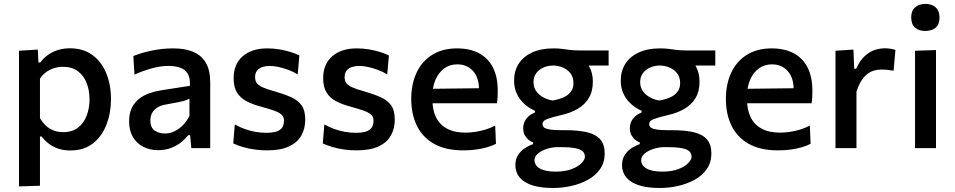

<svg xmlns="http://www.w3.org/2000/svg" viewBox="-20 -756 4876 980"><path d="M77 195.5Q77 141 77 88.2Q77 35.5 77 -26V-268Q77 -323.5 77 -381.2Q77 -439 77 -497L173 -503L176 -437H186Q200.5 -458 223 -474.5Q245.5 -491 274.2 -500.2Q303 -509.5 337 -509.5Q404.5 -509.5 451.2 -475.5Q498 -441.5 522.2 -382.5Q546.5 -323.5 546.5 -250Q546.5 -180.5 523.8 -120.8Q501 -61 455 -24.5Q409 12 339 12Q306.5 12 279.8 3.5Q253 -5 231.2 -21Q209.5 -37 192 -59.5H184V-20.5Q184 37 184 87.2Q184 137.5 184 192ZM302.5 -81.5Q349 -81.5 379 -105.2Q409 -129 423 -167.2Q437 -205.5 437 -249Q437 -294.5 422.2 -332.2Q407.5 -370 377.5 -392.5Q347.5 -415 301 -415Q278 -415 256.2 -408.2Q234.5 -401.5 216 -388.2Q197.5 -375 184 -355V-153Q197 -131 214 -115Q231 -99 253 -90.2Q275 -81.5 302.5 -81.5Z M787 10.5Q744.5 10.5 711 -6.8Q677.5 -24 658.2 -56.8Q639 -89.5 639 -136.5Q639 -178 653.2 -206.2Q667.5 -234.5 691 -252.5Q714.5 -270.5 743.5 -280.5Q772.5 -290.5 802 -295L949.5 -318Q951.5 -359.5 937.2 -381.5Q923 -403.5 897.2 -411.5Q871.5 -419.5 839 -419.5Q822 -419.5 802.2 -417Q782.5 -414.5 760.8 -408.8Q739 -403 715.2 -394.8Q691.5 -386.5 666.5 -375L660.5 -470Q679 -477.5 702 -484.5Q725 -491.5 751.8 -497.2Q778.5 -503 807 -506Q835.5 -509 865 -509Q924 -509 966 -491.5Q1008 -474 1030.5 -435.8Q1053 -397.5 1053 -336.5Q1053 -312.5 1053 -277Q1053 -241.5 1053 -211V-151Q1053 -115.5 1053 -79Q1053 -42.5 1053 0H956.5L950.5 -66H941Q926.5 -47.5 904.8 -30Q883 -12.5 853.2 -1Q823.5 10.5 787 10.5ZM822 -74.5Q846 -74.5 869.2 -85.2Q892.5 -96 912.5 -116Q932.5 -136 947 -164.5V-252.5Q939.5 -248 927.8 -244Q916 -240 892.5 -235Q869 -230 826.5 -222.5Q802 -218.5 784.5 -208Q767 -197.5 757.2 -180.8Q747.5 -164 747.5 -141Q747.5 -104.5 769.8 -89.5Q792 -74.5 822 -74.5Z M1343 11.5Q1310.5 11.5 1278.8 7Q1247 2.5 1219.2 -5.8Q1191.5 -14 1170.5 -24L1178.5 -121Q1201 -108 1227.5 -98.2Q1254 -88.5 1282.8 -83.2Q1311.5 -78 1340.5 -78Q1364.5 -78 1384.8 -82.8Q1405 -87.5 1417.2 -101Q1429.5 -114.5 1429.5 -141Q1429.5 -158.5 1418 -170Q1406.5 -181.5 1380.5 -190.8Q1354.5 -200 1309.5 -212.5Q1268 -223.5 1237.2 -240Q1206.5 -256.5 1189.5 -284Q1172.5 -311.5 1172.5 -356.5Q1172.5 -429 1219 -469Q1265.5 -509 1343.5 -509Q1376.5 -509 1407.5 -503.8Q1438.5 -498.5 1464.2 -490.2Q1490 -482 1508 -473L1499.5 -376Q1476.5 -390.5 1449.8 -400.2Q1423 -410 1398.5 -414.8Q1374 -419.5 1357 -419.5Q1337.5 -419.5 1320.2 -414.2Q1303 -409 1292.5 -396.2Q1282 -383.5 1282 -362Q1282 -345 1290 -333Q1298 -321 1319.2 -311Q1340.5 -301 1381 -290Q1431.5 -275.5 1466.8 -259.5Q1502 -243.5 1520 -217.5Q1538 -191.5 1538 -145.5Q1538 -99.5 1518 -64Q1498 -28.5 1455 -8.5Q1412 11.5 1343 11.5Z M1800 11.5Q1767.5 11.5 1735.8 7Q1704 2.5 1676.2 -5.8Q1648.5 -14 1627.5 -24L1635.5 -121Q1658 -108 1684.5 -98.2Q1711 -88.5 1739.8 -83.2Q1768.5 -78 1797.5 -78Q1821.5 -78 1841.8 -82.8Q1862 -87.5 1874.2 -101Q1886.5 -114.5 1886.5 -141Q1886.5 -158.5 1875 -170Q1863.5 -181.5 1837.5 -190.8Q1811.5 -200 1766.5 -212.5Q1725 -223.5 1694.2 -240Q1663.5 -256.5 1646.5 -284Q1629.5 -311.5 1629.5 -356.5Q1629.5 -429 1676 -469Q1722.5 -509 1800.5 -509Q1833.5 -509 1864.5 -503.8Q1895.5 -498.5 1921.2 -490.2Q1947 -482 1965 -473L1956.5 -376Q1933.5 -390.5 1906.8 -400.2Q1880 -410 1855.5 -414.8Q1831 -419.5 1814 -419.5Q1794.5 -419.5 1777.2 -414.2Q1760 -409 1749.5 -396.2Q1739 -383.5 1739 -362Q1739 -345 1747 -333Q1755 -321 1776.2 -311Q1797.5 -301 1838 -290Q1888.5 -275.5 1923.8 -259.5Q1959 -243.5 1977 -217.5Q1995 -191.5 1995 -145.5Q1995 -99.5 1975 -64Q1955 -28.5 1912 -8.5Q1869 11.5 1800 11.5Z M2345 11.5Q2253.5 11.5 2194.5 -22.5Q2135.5 -56.5 2107.2 -115.5Q2079 -174.5 2079 -251Q2079 -326.5 2106.2 -385Q2133.5 -443.5 2186 -476.2Q2238.5 -509 2313 -509Q2377.5 -509 2424 -484.8Q2470.5 -460.5 2495.5 -412.5Q2520.5 -364.5 2520.5 -293.5Q2520.5 -274.5 2519.8 -259.2Q2519 -244 2516.5 -229L2423 -270Q2424 -277.5 2424.5 -284.8Q2425 -292 2425 -298.5Q2425 -360 2394.2 -393.8Q2363.5 -427.5 2314 -427.5Q2275.5 -427.5 2247 -406.5Q2218.5 -385.5 2202.8 -349Q2187 -312.5 2187 -265V-249Q2187 -196 2205.2 -158Q2223.5 -120 2261.2 -99.5Q2299 -79 2356.5 -79Q2378.5 -79 2404.8 -82.8Q2431 -86.5 2457.5 -94.5Q2484 -102.5 2507.5 -115L2511.5 -22Q2492.5 -12 2467 -4.5Q2441.5 3 2410.8 7.2Q2380 11.5 2345 11.5ZM2122 -229V-302L2452.5 -306L2516.5 -279.5V-229Z M2804 203.5Q2748.5 203.5 2711 193.8Q2673.5 184 2651.2 167.2Q2629 150.5 2619.8 129.8Q2610.5 109 2610.5 87.5Q2610.5 54 2626.5 31.8Q2642.5 9.5 2664 -3Q2685.5 -15.5 2701 -20.5V-29Q2693 -31.5 2681.2 -39.8Q2669.5 -48 2660 -63.2Q2650.5 -78.5 2650.5 -101.5Q2650.5 -118.5 2656.8 -133.5Q2663 -148.5 2676.2 -160.8Q2689.5 -173 2710.5 -182V-190.5Q2698 -195.5 2680 -207Q2662 -218.5 2644.8 -237Q2627.5 -255.5 2615.8 -282.5Q2604 -309.5 2604 -346Q2604 -393.5 2627.5 -430.5Q2651 -467.5 2696 -488.2Q2741 -509 2805 -509Q2830 -509 2849 -506.5Q2868 -504 2888.5 -501.2Q2909 -498.5 2939 -498.5H3086.5V-421.5Q3038.5 -421.5 2993.2 -421.5Q2948 -421.5 2901 -421.5L2930.5 -470.5Q2970 -449.5 2988 -416Q3006 -382.5 3006 -339.5Q3006 -289.5 2985.2 -255.2Q2964.5 -221 2928 -200Q2891.5 -179 2844 -168.5Q2795.5 -157 2772.2 -148.2Q2749 -139.5 2749 -122.5Q2749 -110.5 2759 -104Q2769 -97.5 2790 -94.5Q2811 -91.5 2845 -91.5H2866Q2933 -91.5 2977.5 -80.8Q3022 -70 3044.2 -44Q3066.5 -18 3066.5 27Q3066.5 73 3043.2 106.5Q3020 140 2981 161.5Q2942 183 2896 193.2Q2850 203.5 2804 203.5ZM2815 120Q2865.5 120 2899 106.8Q2932.5 93.5 2949 75.8Q2965.5 58 2965.5 44.5Q2965.5 28.5 2955.5 17.5Q2945.5 6.5 2918 0.8Q2890.5 -5 2838.5 -5H2821Q2794.5 -4 2768.5 4.8Q2742.5 13.5 2725.2 28.2Q2708 43 2708 62Q2708 73 2713.8 83.5Q2719.5 94 2732.2 102.2Q2745 110.5 2765.5 115.2Q2786 120 2815 120ZM2800.5 -243Q2816 -245.5 2834.5 -250.8Q2853 -256 2869.5 -266Q2886 -276 2896.5 -292Q2907 -308 2907 -331.5Q2907 -363 2891 -382.8Q2875 -402.5 2851.2 -412Q2827.5 -421.5 2803.5 -421.5Q2778 -421.5 2755.2 -412Q2732.5 -402.5 2717.8 -383.5Q2703 -364.5 2703 -337Q2703 -310 2717 -290.5Q2731 -271 2753.2 -259Q2775.5 -247 2800.5 -243Z M3348.5 203.5Q3293 203.5 3255.5 193.8Q3218 184 3195.8 167.2Q3173.5 150.5 3164.2 129.8Q3155 109 3155 87.5Q3155 54 3171 31.8Q3187 9.5 3208.5 -3Q3230 -15.5 3245.5 -20.5V-29Q3237.5 -31.5 3225.8 -39.8Q3214 -48 3204.5 -63.2Q3195 -78.5 3195 -101.5Q3195 -118.5 3201.2 -133.5Q3207.5 -148.5 3220.8 -160.8Q3234 -173 3255 -182V-190.5Q3242.5 -195.5 3224.5 -207Q3206.5 -218.5 3189.2 -237Q3172 -255.5 3160.2 -282.5Q3148.5 -309.5 3148.5 -346Q3148.5 -393.5 3172 -430.5Q3195.5 -467.5 3240.5 -488.2Q3285.5 -509 3349.5 -509Q3374.5 -509 3393.5 -506.5Q3412.5 -504 3433 -501.2Q3453.5 -498.5 3483.5 -498.5H3631V-421.5Q3583 -421.5 3537.8 -421.5Q3492.5 -421.5 3445.5 -421.5L3475 -470.5Q3514.5 -449.5 3532.5 -416Q3550.5 -382.5 3550.5 -339.5Q3550.5 -289.5 3529.8 -255.2Q3509 -221 3472.5 -200Q3436 -179 3388.5 -168.5Q3340 -157 3316.8 -148.2Q3293.5 -139.5 3293.5 -122.5Q3293.5 -110.5 3303.5 -104Q3313.5 -97.5 3334.5 -94.5Q3355.5 -91.5 3389.5 -91.5H3410.5Q3477.5 -91.5 3522 -80.8Q3566.5 -70 3588.8 -44Q3611 -18 3611 27Q3611 73 3587.8 106.5Q3564.5 140 3525.5 161.5Q3486.5 183 3440.5 193.2Q3394.5 203.5 3348.5 203.5ZM3359.5 120Q3410 120 3443.5 106.8Q3477 93.5 3493.5 75.8Q3510 58 3510 44.5Q3510 28.5 3500 17.5Q3490 6.5 3462.5 0.8Q3435 -5 3383 -5H3365.5Q3339 -4 3313 4.8Q3287 13.5 3269.8 28.2Q3252.5 43 3252.5 62Q3252.5 73 3258.2 83.5Q3264 94 3276.8 102.2Q3289.5 110.5 3310 115.2Q3330.5 120 3359.5 120ZM3345 -243Q3360.5 -245.5 3379 -250.8Q3397.5 -256 3414 -266Q3430.5 -276 3441 -292Q3451.5 -308 3451.5 -331.5Q3451.5 -363 3435.5 -382.8Q3419.5 -402.5 3395.8 -412Q3372 -421.5 3348 -421.5Q3322.5 -421.5 3299.8 -412Q3277 -402.5 3262.2 -383.5Q3247.5 -364.5 3247.5 -337Q3247.5 -310 3261.5 -290.5Q3275.5 -271 3297.8 -259Q3320 -247 3345 -243Z M3951 11.5Q3859.5 11.5 3800.5 -22.5Q3741.5 -56.5 3713.2 -115.5Q3685 -174.5 3685 -251Q3685 -326.5 3712.2 -385Q3739.5 -443.5 3792 -476.2Q3844.5 -509 3919 -509Q3983.5 -509 4030 -484.8Q4076.5 -460.5 4101.5 -412.5Q4126.5 -364.5 4126.5 -293.5Q4126.5 -274.5 4125.8 -259.2Q4125 -244 4122.5 -229L4029 -270Q4030 -277.5 4030.5 -284.8Q4031 -292 4031 -298.5Q4031 -360 4000.2 -393.8Q3969.5 -427.5 3920 -427.5Q3881.5 -427.5 3853 -406.5Q3824.5 -385.5 3808.8 -349Q3793 -312.5 3793 -265V-249Q3793 -196 3811.2 -158Q3829.5 -120 3867.2 -99.5Q3905 -79 3962.5 -79Q3984.5 -79 4010.8 -82.8Q4037 -86.5 4063.5 -94.5Q4090 -102.5 4113.5 -115L4117.5 -22Q4098.5 -12 4073 -4.5Q4047.5 3 4016.8 7.2Q3986 11.5 3951 11.5ZM3728 -229V-302L4058.5 -306L4122.5 -279.5V-229Z M4244.5 0Q4244.5 -54.5 4244.5 -105.5Q4244.5 -156.5 4244.5 -218V-268Q4244.5 -323.5 4244.5 -381.2Q4244.5 -439 4244.5 -497L4336 -503L4340 -405H4350Q4370 -449 4395.5 -471.5Q4421 -494 4447.5 -501.8Q4474 -509.5 4497 -509.5Q4510 -509.5 4524 -507.5Q4538 -505.5 4550.5 -501L4541 -395Q4523.5 -398 4509.5 -399.5Q4495.5 -401 4477.5 -401Q4463.5 -401 4446.5 -397.2Q4429.5 -393.5 4412.2 -382Q4395 -370.5 4379.2 -347.8Q4363.5 -325 4351.5 -288V-212.5Q4351.5 -155 4351.5 -104.8Q4351.5 -54.5 4351.5 0Z M4650.5 0Q4650.5 -54.5 4650.5 -105.5Q4650.5 -156.5 4650.5 -218V-268Q4650.5 -314 4650.5 -352.5Q4650.5 -391 4650.5 -426Q4650.5 -461 4650.5 -497L4757.5 -500.5Q4757.5 -464 4757.5 -428.5Q4757.5 -393 4757.5 -354Q4757.5 -315 4757.5 -268V-218Q4757.5 -156.5 4757.5 -105.5Q4757.5 -54.5 4757.5 0ZM4702.5 -598Q4670.5 -598 4650.8 -614.8Q4631 -631.5 4631 -667.5Q4631 -701 4650.8 -718.5Q4670.5 -736 4703.5 -736Q4737 -736 4756.2 -718Q4775.5 -700 4775.5 -667.5Q4775.5 -631.5 4756 -614.8Q4736.5 -598 4702.5 -598Z"/></svg>

Font: Commissioner Thin Medium
Style: Regular
Weight: 500
Version: Version 1.000